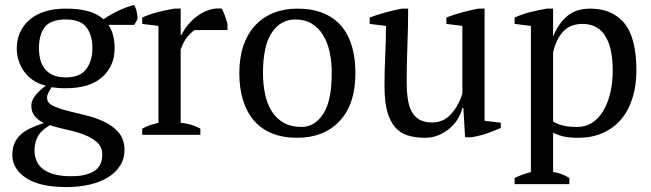

<svg xmlns="http://www.w3.org/2000/svg" viewBox="-20 -547 2643 779"><path d="M247 -512Q301 -512 338 -501.5Q375 -491 400 -469Q459 -509 523 -527Q531 -516 534.5 -500Q538 -484 538 -470L525 -446H420Q445 -410 445 -351Q445 -279 394.5 -234Q344 -189 247 -189Q228 -189 216 -190Q204 -191 189 -193Q184 -184 177.5 -173Q171 -162 171 -150Q171 -130 194 -118.5Q217 -107 251.5 -98Q286 -89 326.5 -79.5Q367 -70 402 -53.5Q437 -37 460.5 -10.5Q484 16 485 58Q486 94 468.5 123Q451 152 420 171.5Q389 191 345.5 201.5Q302 212 250 212Q141 212 85.5 175Q30 138 30 82Q30 55 38.5 35Q47 15 63 0Q79 -15 103 -26.5Q127 -38 158 -48Q136 -58 121.5 -75.5Q107 -93 107 -118Q107 -141 126.5 -163.5Q146 -186 166 -199Q109 -214 78.5 -256Q48 -298 48 -351Q48 -385 61 -414.5Q74 -444 99 -466Q124 -488 161 -500Q198 -512 247 -512ZM395 81Q395 49 373.5 30Q352 11 320 -1Q288 -13 251 -21Q214 -29 182 -39Q144 -16 132 9.5Q120 35 120 62Q120 115 158 141.5Q196 168 268 168Q305 168 329.5 161Q354 154 368.5 142.5Q383 131 389 115Q395 99 395 81ZM138 -351Q138 -327 143.5 -305.5Q149 -284 161.5 -268Q174 -252 195 -242.5Q216 -233 247 -233Q305 -233 330 -267Q355 -301 355 -351Q355 -405 330.5 -436.5Q306 -468 247 -468Q186 -468 162 -437.5Q138 -407 138 -351Z M770 -425Q759 -419 742.5 -400.5Q726 -382 713 -346V-49Q733 -47 753 -41.5Q773 -36 793 -25V0H557V-25Q575 -35 591 -40Q607 -45 623 -49V-442L557 -450V-476Q589 -490 623 -498.5Q657 -507 688 -512H713V-406H717Q726 -426 742.5 -446Q759 -466 780.5 -482Q802 -498 827.5 -506.5Q853 -515 880 -512Q887 -499 892.5 -483.5Q898 -468 903 -451V-425Z M951 -250Q951 -313 967.5 -361.5Q984 -410 1015 -443.5Q1046 -477 1089.5 -494.5Q1133 -512 1186 -512Q1248 -512 1293 -493Q1338 -474 1366.5 -439.5Q1395 -405 1408.5 -357Q1422 -309 1422 -250Q1422 -124 1358 -56Q1294 12 1186 12Q1126 12 1082 -6.5Q1038 -25 1009 -59.5Q980 -94 965.5 -142.5Q951 -191 951 -250ZM1047 -250Q1047 -205 1055.5 -165Q1064 -125 1082.5 -95.5Q1101 -66 1131 -49Q1161 -32 1203 -32Q1257 -32 1291.5 -85Q1326 -138 1326 -250Q1326 -296 1317.5 -335.5Q1309 -375 1291 -404.5Q1273 -434 1245 -451Q1217 -468 1178 -468Q1119 -468 1083 -415Q1047 -362 1047 -250Z M1540 -198Q1540 -261 1543 -321.5Q1546 -382 1546 -442L1480 -450V-476Q1512 -488 1545.5 -497Q1579 -506 1611 -512H1636Q1636 -437 1633 -363Q1630 -289 1630 -216Q1630 -177 1634.5 -146Q1639 -115 1650.5 -94Q1662 -73 1682 -61.5Q1702 -50 1733 -50Q1778 -50 1808.5 -82.5Q1839 -115 1856 -167V-442L1791 -450V-476Q1822 -488 1855.5 -497Q1889 -506 1921 -512H1946V-57L2012 -49V-28Q1983 -15 1953.5 -5Q1924 5 1892 10H1867L1860 -109H1856Q1851 -88 1838.5 -66.5Q1826 -45 1806 -27.5Q1786 -10 1760.5 1Q1735 12 1705 12Q1665 12 1634.5 2.5Q1604 -7 1583 -31Q1562 -55 1551 -95.5Q1540 -136 1540 -198Z M2290 200H2068V175Q2102 159 2134 151V-442L2068 -450V-476Q2100 -490 2133.5 -498.5Q2167 -507 2199 -512H2224V-400H2225Q2245 -451 2281 -481.5Q2317 -512 2375 -512Q2464 -512 2513 -453Q2562 -394 2562 -261Q2562 -198 2545.5 -147Q2529 -96 2498.5 -61Q2468 -26 2424.5 -7Q2381 12 2328 12Q2291 12 2270 7.5Q2249 3 2224 -8V151Q2240 153 2256 158.5Q2272 164 2290 175ZM2343 -450Q2294 -450 2265 -419Q2236 -388 2224 -334V-54Q2242 -43 2264.5 -37.5Q2287 -32 2323 -32Q2356 -32 2382.5 -49Q2409 -66 2427.5 -97Q2446 -128 2456 -169.5Q2466 -211 2466 -261Q2466 -302 2459.5 -336.5Q2453 -371 2438.5 -396.5Q2424 -422 2400.5 -436Q2377 -450 2343 -450Z"/></svg>

Font: PT Serif
Style: Regular
Weight: 400
Designer: A.Korolkova, O.Umpeleva, V.Yefimov
Foundry: ParaType Ltd
Version: Version 1.000W OFL; ttfautohint (v1.6)